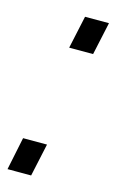

<svg xmlns="http://www.w3.org/2000/svg" viewBox="-108 -588 381 628"><g transform="rotate(15 82.5 -273.5)"><path d="M76 -436H157L181 -547H100ZM-16 0H64L88 -111H7Z"/></g></svg>

Font: League Gothic Condensed Italic
Style: Regular
Weight: 400
Width: 3
Designer: Tyler Finck
Foundry: The League of Moveable Type
Version: Version 1.001;PS 001.001;hotconv 1.0.56;makeotf.lib2.0.21325